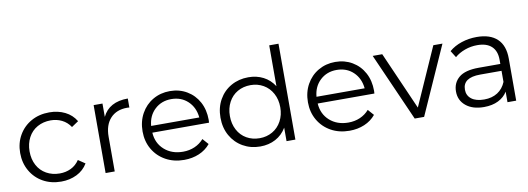

<svg xmlns="http://www.w3.org/2000/svg" viewBox="-56 -1013 3702 1347"><g transform="rotate(-10 1795.5 -339.0)"><path d="M292 -488Q354 -488 403.5 -463.5Q453 -439 481 -392L432 -359Q408 -395 371.5 -413Q335 -431 292 -431Q239 -431 197 -407.5Q155 -384 132 -340.5Q109 -297 109 -242Q109 -186 132 -143Q155 -100 197 -76.5Q239 -53 292 -53Q335 -53 371.5 -70.5Q408 -88 432 -124L481 -91Q453 -44 403 -19.5Q353 5 292 5Q220 5 163.5 -26.5Q107 -58 74.5 -114.5Q42 -171 42 -242Q42 -313 74.5 -369Q107 -425 163.5 -456.5Q220 -488 292 -488Z M852 -488V-424L836 -425Q760 -425 716.5 -378Q673 -331 673 -247V0H608V-484H671V-389Q694 -438 739.5 -463Q785 -488 852 -488Z M1384 -222H980Q985 -146 1037.5 -99.5Q1090 -53 1170 -53Q1215 -53 1253 -69.5Q1291 -86 1318 -117L1355 -75Q1323 -36 1274.5 -15.5Q1226 5 1168 5Q1094 5 1036.5 -27Q979 -59 946.5 -115Q914 -171 914 -242Q914 -313 945 -369Q976 -425 1030 -456.5Q1084 -488 1151 -488Q1218 -488 1271.5 -456.5Q1325 -425 1355 -369.5Q1385 -314 1385 -242ZM980 -270H1323Q1316 -342 1269 -386.5Q1222 -431 1151 -431Q1081 -431 1033.5 -386.5Q986 -342 980 -270Z M1960 -683V0H1897V-96Q1868 -47 1819.5 -21Q1771 5 1710 5Q1642 5 1587 -26.5Q1532 -58 1500.5 -114Q1469 -170 1469 -242Q1469 -314 1500.5 -370Q1532 -426 1587 -457Q1642 -488 1710 -488Q1769 -488 1816.5 -463.5Q1864 -439 1894 -392V-683ZM1716 -431Q1664 -431 1623 -407.5Q1582 -384 1559 -340.5Q1536 -297 1536 -242Q1536 -187 1559 -143.5Q1582 -100 1623 -76.5Q1664 -53 1716 -53Q1766 -53 1807 -76.5Q1848 -100 1871.5 -143.5Q1895 -187 1895 -242Q1895 -297 1871.5 -340.5Q1848 -384 1807 -407.5Q1766 -431 1716 -431Z M2562 -222H2158Q2163 -146 2215.5 -99.5Q2268 -53 2348 -53Q2393 -53 2431 -69.5Q2469 -86 2496 -117L2533 -75Q2501 -36 2452.5 -15.5Q2404 5 2346 5Q2272 5 2214.5 -27Q2157 -59 2124.5 -115Q2092 -171 2092 -242Q2092 -313 2123 -369Q2154 -425 2208 -456.5Q2262 -488 2329 -488Q2396 -488 2449.5 -456.5Q2503 -425 2533 -369.5Q2563 -314 2563 -242ZM2158 -270H2501Q2494 -342 2447 -386.5Q2400 -431 2329 -431Q2259 -431 2211.5 -386.5Q2164 -342 2158 -270Z M3093 -484 2877 0H2810L2596 -484H2664L2845 -72L3028 -484Z M3533 -300V0H3471V-75Q3449 -38 3406 -16.5Q3363 5 3304 5Q3223 5 3175.5 -34Q3128 -73 3128 -136Q3128 -198 3172.5 -235.5Q3217 -273 3314 -273H3468V-303Q3468 -365 3433 -398Q3398 -431 3331 -431Q3285 -431 3242.5 -415.5Q3200 -400 3170 -374L3140 -422Q3177 -454 3228.5 -471Q3280 -488 3337 -488Q3432 -488 3482.5 -440.5Q3533 -393 3533 -300ZM3468 -145V-224H3316Q3192 -224 3192 -138Q3192 -96 3224 -71.5Q3256 -47 3314 -47Q3370 -47 3409.5 -72.5Q3449 -98 3468 -145Z"/></g></svg>

Font: Montserrat Ace
Style: Regular
Weight: 400
Designer: Julieta Ulanovsky
Foundry: Julieta Ulanovsky
Version: Version 1